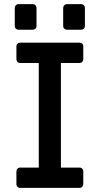

<svg xmlns="http://www.w3.org/2000/svg" viewBox="-20 -916 487 936"><path d="M78 0Q70 0 65 -5.5Q60 -11 60 -18V-80Q60 -88 65 -93.5Q70 -99 78 -99H169V-609H78Q70 -609 65 -614.5Q60 -620 60 -628V-690Q60 -698 65 -703Q70 -708 78 -708H368Q376 -708 381 -703Q386 -698 386 -690V-628Q386 -620 381 -614.5Q376 -609 368 -609H277V-99H368Q376 -99 381 -93.5Q386 -88 386 -81V-19Q386 -11 381 -5.5Q376 0 368 0ZM307 -771Q299 -771 293.5 -776Q288 -781 288 -789V-877Q288 -885 293.5 -890.5Q299 -896 307 -896H375Q383 -896 388.5 -890.5Q394 -885 394 -877V-789Q394 -781 388.5 -776Q383 -771 375 -771ZM71 -771Q63 -771 57.5 -776Q52 -781 52 -789V-877Q52 -885 57.5 -890.5Q63 -896 71 -896H139Q147 -896 152.5 -890.5Q158 -885 158 -877V-789Q158 -781 152.5 -776Q147 -771 139 -771Z"/></svg>

Font: Miriam Libre SemiBold
Style: Regular
Weight: 600
Version: Version 2.000